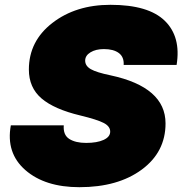

<svg xmlns="http://www.w3.org/2000/svg" viewBox="-20 -764 759 798"><path d="M439 -744Q597 -744 665 -677.5Q733 -611 714 -494H494Q496 -527 474 -543.5Q452 -560 412 -560Q378 -560 356 -546.5Q334 -533 334 -512Q334 -490 357.5 -476.5Q381 -463 439 -451Q668 -402 668 -251Q668 -132 569 -59Q470 14 310 14Q167 14 85.5 -57Q4 -128 25 -243H245Q242 -203 268 -186.5Q294 -170 338 -170Q383 -170 410.5 -182.5Q438 -195 438 -217Q438 -239 411 -253Q384 -267 314 -284Q205 -310 152.5 -355Q100 -400 100 -475Q100 -593 197.5 -668.5Q295 -744 439 -744Z"/></svg>

Font: Nacelle Black
Style: Italic
Weight: 900
Italic angle: -12°
Designer: Sora Sagano
Foundry: Sora Sagano
Version: Version 1.000;FEAKit 1.0